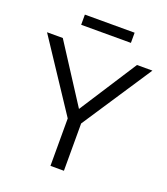

<svg xmlns="http://www.w3.org/2000/svg" viewBox="-175 -990 956 1099"><g transform="rotate(20 303.0 -440.5)"><path d="M624 -712 344 -288V0H262V-289L-18 -712H78L304 -362L530 -712ZM151 -819V-881H454V-819Z"/></g></svg>

Font: PRinguin Sans
Style: Regular
Weight: 400
Designer: Vernon Adams
Foundry: Vernon Adams
Version: ""